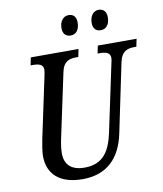

<svg xmlns="http://www.w3.org/2000/svg" viewBox="-98 -990 915 1078"><g transform="rotate(-10 360.0 -450.5)"><path d="M531 -796C556 -796 582 -813 582 -862C582 -895 564 -911 538 -911C507 -911 487 -883 487 -845C487 -812 504 -796 531 -796ZM360 -796C384 -796 410 -813 410 -862C410 -895 393 -911 367 -911C335 -911 315 -883 315 -845C315 -812 333 -796 360 -796ZM286 10C425 10 504 -71 532 -207L614 -600C627 -661 662 -670 700 -670H711L720 -714H499L490 -670H500C536 -670 562 -664 562 -633C562 -626 560 -614 557 -603L476 -221C455 -123 416 -52 308 -52C235 -52 195 -86 195 -153C195 -180 200 -212 208 -248L283 -600C295 -661 330 -670 368 -670H380L389 -714H117L108 -670H119C154 -670 180 -664 180 -633C180 -626 178 -616 175 -600L101 -252C96 -228 88 -181 88 -157C88 -51 158 10 286 10Z"/></g></svg>

Font: Noto Serif Condensed Medium
Style: Italic
Weight: 500
Width: 3
Italic angle: -12°
Designer: Monotype Design Team
Foundry: Monotype Imaging Inc.
Version: Version 2.013